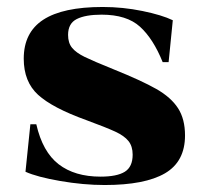

<svg xmlns="http://www.w3.org/2000/svg" viewBox="-20 -518 596 550"><path d="M360 -75Q360 -99 348 -114Q336 -129 310 -141Q284 -153 227 -174Q130 -209 89 -246.5Q48 -284 48 -350Q48 -425 104 -461.5Q160 -498 274 -498Q332 -498 388 -486.5Q444 -475 475 -460L463 -340H446Q419 -407 381 -441.5Q343 -476 271 -476Q225 -476 200 -463.5Q175 -451 175 -418Q175 -395 186.5 -381Q198 -367 222.5 -355Q247 -343 304 -320Q386 -287 428 -263Q470 -239 490 -208Q510 -177 510 -130Q510 -55 452.5 -21.5Q395 12 280 12Q219 12 152.5 0.5Q86 -11 53 -26L67 -162H84Q102 -83 148 -47.5Q194 -12 268 -12Q315 -12 337.5 -26Q360 -40 360 -75Z"/></svg>

Font: Chonburi
Style: Regular
Weight: 400
Designer: Thanarat Vachiruckul and Stawix Ruecha
Foundry: Cadson Demak & Katatrad
Version: Version 1.000